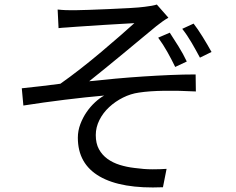

<svg xmlns="http://www.w3.org/2000/svg" viewBox="-20 -787 1040 846"><path d="M728 -643Q745 -617 766 -583.5Q787 -550 803 -516L752 -492Q736 -525 717.5 -558Q699 -591 677 -621ZM833 -683Q851 -660 873 -624.5Q895 -589 912 -558L861 -533Q844 -565 824.5 -598.5Q805 -632 783 -660ZM234 -745Q270 -741 313 -742Q329 -742 370.5 -743.5Q412 -745 459.5 -747Q507 -749 551.5 -751.5Q596 -754 617 -757Q634 -759 648 -761.5Q662 -764 671 -767L722 -709Q711 -703 695.5 -692Q680 -681 669 -672Q641 -649 602.5 -617Q564 -585 523 -551Q482 -517 442.5 -485Q403 -453 373 -429Q429 -435 489.5 -440.5Q550 -446 611 -450Q672 -454 730.5 -456.5Q789 -459 842 -459L843 -384Q769 -388 703 -387Q637 -386 592 -379Q556 -374 522 -357Q488 -340 461 -315Q434 -290 418 -258Q402 -226 402 -192Q402 -155 416 -129.5Q430 -104 453.5 -87Q477 -70 507.5 -60.5Q538 -51 572 -47Q615 -41 651.5 -41Q688 -41 714 -43L698 38Q515 46 419 -9.5Q323 -65 323 -180Q323 -211 334 -240Q345 -269 361.5 -293Q378 -317 398.5 -336Q419 -355 439 -366Q359 -359 265.5 -347.5Q172 -336 83 -322L76 -398Q116 -402 162 -407.5Q208 -413 246 -418Q286 -446 333.5 -483Q381 -520 426 -558Q471 -596 510 -630Q549 -664 572 -685Q556 -684 519.5 -682Q483 -680 443 -677.5Q403 -675 366.5 -672.5Q330 -670 314 -669Q295 -667 274.5 -666Q254 -665 238 -663Z"/></svg>

Font: SpoqaHanSansJP-Regular
Style: Regular
Weight: 400
Designer: [Source Han Sans]
Ryoko NISHIZUKA  (kana & ideographs); Paul D. Hunt (Latin, Greek & Cyrillic); Wenlong ZHANG  (bopomofo
Foundry: Spoqa (http://bi.spoqa.com)
Version: Version 1.002.20150607